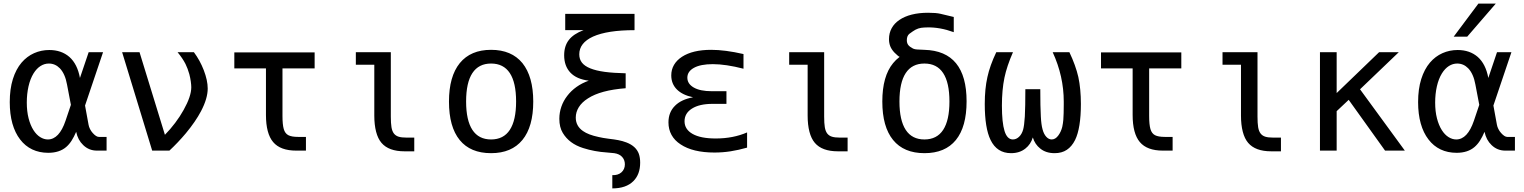

<svg xmlns="http://www.w3.org/2000/svg" viewBox="-20 -837 8469 1067"><path d="M347.7 -20Q364.7 -34.7 377.9 -55.4Q391.1 -76.2 403.3 -104.5Q412.6 -59.1 442.4 -30.8Q474.1 0 518.6 0H572.3V-76.2H529.3Q514.6 -76.2 495.1 -98.1Q486.3 -107.9 480.2 -120.1Q474.1 -132.3 472.2 -143.6L452.6 -250.5L552.7 -546.9H472.7L424.3 -403.8Q410.2 -481 365.7 -520.5Q321.3 -559.1 253.9 -559.1Q209 -559.1 169.4 -541.5Q129.9 -523.9 100.1 -489.3Q68.8 -452.6 51.5 -397.5Q34.2 -342.3 34.2 -269.5Q34.2 -203.1 48.8 -150.9Q63.5 -98.6 91.8 -62Q119.6 -25.4 159.2 -6.6Q198.7 12.2 248 12.2Q310.1 12.2 347.7 -20ZM166 -113.8Q148.9 -140.6 138.9 -179.4Q128.9 -218.3 128.9 -267.1Q128.9 -314.9 138.4 -356.9Q147.9 -398.9 166.5 -429.2Q183.6 -456.5 205.3 -470.2Q227.1 -483.9 251.5 -483.9Q286.6 -483.9 312.5 -457.5Q341.8 -426.8 352.5 -367.2L374 -254.4L344.2 -166Q326.7 -114.3 302 -88.1Q277.3 -62 246.1 -62Q224.1 -62 203.1 -75.2Q182.1 -88.4 166 -113.8Z M921.4 0Q967.8 -43 1012.7 -96.2Q1066.9 -161.6 1097.2 -219.2Q1134.3 -290 1134.3 -345.2Q1134.3 -390.1 1112.3 -447.3Q1091.3 -501.5 1057.6 -546.9H966.8Q994.6 -513.2 1010.7 -481.9Q1023.4 -456.1 1032.2 -424.8Q1037.6 -403.8 1040.3 -384.3Q1043 -364.7 1043 -352.1Q1043 -301.8 1000.5 -226.1Q980.5 -189.9 953.6 -154.3Q926.8 -118.7 896.5 -87.9L755.4 -546.9H658.7L825.7 0Z M1680.2 0V-76.2H1636.7Q1600.6 -76.2 1582.3 -85.7Q1564 -95.2 1556.9 -119.9Q1549.8 -144.5 1549.8 -192.9V-457H1728.5V-545.9H1282.2V-457H1458V-198.2Q1458 -94.7 1498 -47.4Q1538.1 0 1626 0Z M2282.2 3.9V-72.3H2238.8Q2211.4 -72.3 2195.1 -77.4Q2178.7 -82.5 2168.9 -95.2Q2159.2 -107.9 2155.5 -130.1Q2151.9 -152.3 2151.9 -189V-546.9H1957.5V-477.1H2060.1V-194.3Q2060.1 -143.6 2070.1 -105Q2080.1 -66.4 2100.1 -43Q2140.1 3.9 2228 3.9Z M2943.4 -272.5Q2943.4 -411.1 2883.3 -486.3Q2822.8 -560.1 2709 -560.1Q2595.7 -560.1 2535.2 -486.3Q2475.1 -412.1 2475.1 -272.5Q2475.1 -131.8 2534.7 -58.8Q2594.2 14.2 2709 14.2Q2823.2 14.2 2883.3 -59.3Q2943.4 -132.8 2943.4 -272.5ZM2570.3 -272.9Q2570.3 -377.9 2605.2 -430.9Q2640.1 -483.9 2709 -483.9Q2778.3 -483.9 2813.2 -430.9Q2848.1 -377.9 2848.1 -272.9Q2848.1 -168.5 2813.2 -115.2Q2778.3 -62 2709 -62Q2640.1 -62 2605.2 -115.2Q2570.3 -168.5 2570.3 -272.9Z M3500 169.4Q3537.6 131.8 3537.6 66.9Q3537.6 39.6 3530.3 18.1Q3514.6 -24.9 3461.4 -45.4Q3439.5 -53.7 3416.5 -58.1Q3393.6 -62.5 3363.3 -65.9L3353 -67.4Q3332.5 -69.8 3306.6 -75.7Q3249 -87.9 3219.7 -108.9Q3179.7 -136.7 3179.7 -183.6Q3179.7 -213.9 3196.5 -241.2Q3213.4 -268.6 3247.1 -290Q3317.4 -335.9 3457 -346.7V-429.7Q3388.2 -431.2 3340.1 -437.7Q3292 -444.3 3260.7 -457Q3229 -469.7 3214.1 -488.8Q3199.2 -507.8 3199.2 -535.2Q3199.2 -598.6 3275.9 -633.8Q3355.5 -669.4 3506.3 -669.4V-759.8H3121.1V-669.4H3222.7Q3167 -648.4 3141.1 -614.7Q3115.2 -581.1 3115.2 -529.8Q3115.2 -470.2 3149.7 -433.6Q3184.1 -397 3252 -388.7Q3214.4 -375.5 3184.1 -354Q3153.8 -332.5 3132.3 -304.2Q3110.8 -276.4 3099.6 -243.9Q3088.4 -211.4 3088.4 -176.8Q3088.4 -129.9 3107.4 -98.6Q3143.1 -38.6 3220.7 -14.2Q3283.7 5.9 3352.1 10.3Q3385.7 12.7 3393.6 14.2Q3422.9 18.6 3437.7 35.4Q3452.6 52.2 3452.6 76.2Q3452.6 104 3433.1 121.1Q3423.8 129.4 3410.6 133.3Q3397.5 137.2 3382.8 136.2V210Q3459.5 210 3500 169.4Z M4131.8 -16.6V-101.1Q4054.2 -67.4 3957.5 -67.4Q3873.5 -67.4 3828.9 -92.8Q3784.2 -118.2 3784.2 -163.1Q3784.2 -207.5 3825.2 -233.4Q3866.7 -259.8 3939.5 -259.8H4017.1V-330.1H3936Q3871.1 -330.1 3835.4 -350.6Q3799.8 -371.1 3799.8 -405.3Q3799.8 -439.9 3836.7 -460.2Q3873.5 -480.5 3941.4 -480.5Q4013.2 -480.5 4111.8 -455.1V-536.6Q4009.3 -560.1 3932.1 -560.1Q3829.6 -560.1 3770 -521.5Q3740.7 -502.4 3725.6 -476.3Q3710.4 -450.2 3710.4 -418Q3710.4 -371.1 3741.7 -339.8Q3772.9 -308.6 3831.5 -296.4Q3766.1 -284.2 3731.9 -250Q3694.8 -213.9 3694.8 -156.7Q3694.8 -118.2 3711.9 -87.2Q3729 -56.2 3762.2 -34.7Q3830.1 10.7 3950.7 10.7Q3995.6 10.7 4039.6 3.9Q4083.5 -2.9 4131.8 -16.6Z M4690.4 3.9V-72.3H4647Q4619.6 -72.3 4603.3 -77.4Q4586.9 -82.5 4577.1 -95.2Q4567.4 -107.9 4563.7 -130.1Q4560.1 -152.3 4560.1 -189V-546.9H4365.7V-477.1H4468.3V-194.3Q4468.3 -143.6 4478.3 -105Q4488.3 -66.4 4508.3 -43Q4548.3 3.9 4636.2 3.9Z M5351.6 -273.9Q5351.6 -553.7 5117.2 -560.1Q5087.4 -561 5076.7 -562Q5064.5 -562.5 5054.2 -566.9Q5034.7 -577.1 5027.1 -587.4Q5019.5 -597.7 5019.5 -613.8Q5019.5 -636.7 5032.7 -648.4L5051.8 -662.1Q5067.4 -673.3 5083 -678.5Q5098.6 -683.6 5116.7 -684.1L5132.3 -684.6Q5202.6 -686.5 5280.3 -658.2V-742.7L5206.5 -760.3Q5182.6 -766.1 5137.7 -766.1Q5087.4 -766.1 5046.9 -755.9Q5006.3 -745.6 4978 -726.1Q4949.7 -707 4935.1 -679.9Q4920.4 -652.8 4920.4 -619.6Q4920.4 -597.7 4927.5 -579.8Q4934.6 -562 4950.7 -544.9Q4971.7 -523.9 4979.5 -521Q4957.5 -503.9 4943.4 -486.3Q4883.3 -413.6 4883.3 -272.9Q4883.3 -132.3 4943.1 -59.1Q5002.9 14.2 5117.7 14.2Q5232.4 14.2 5292 -58.8Q5351.6 -131.8 5351.6 -273.9ZM4978.5 -272.9Q4978.5 -377.9 5013.4 -430.9Q5048.3 -483.9 5117.2 -483.9Q5186.5 -483.9 5221.4 -430.9Q5256.3 -377.9 5256.3 -272.9Q5256.3 -168.5 5221.4 -115.2Q5186.5 -62 5117.2 -62Q5048.3 -62 5013.4 -115.2Q4978.5 -168.5 4978.5 -272.9Z M5678.7 -11.7Q5708 -34.7 5719.7 -73.2Q5731.4 -34.7 5760.7 -11.7Q5792 14.2 5840.8 14.2Q5880.9 14.2 5908.7 -4.4Q5936.5 -22.9 5954.6 -59.1Q5986.8 -125 5986.8 -259.3Q5986.8 -342.8 5972.7 -408.7Q5958 -473.1 5922.9 -546.9H5830.1Q5891.6 -413.1 5891.6 -272.5V-256.8Q5891.6 -203.1 5889.2 -171.4Q5887.7 -152.8 5883.3 -131.8Q5876.5 -104.5 5861.3 -84Q5845.2 -62 5824.7 -62Q5808.1 -62 5794.4 -76.9Q5780.8 -91.8 5773.9 -117.7Q5766.6 -143.1 5764.2 -189.9Q5761.2 -242.2 5761.2 -341.3H5678.2Q5678.2 -243.2 5675.3 -189.5Q5671.9 -138.2 5666 -117.2Q5658.7 -91.3 5643.1 -76.7Q5627.4 -62 5608.9 -62Q5577.1 -62 5562.5 -108.9Q5547.9 -155.8 5547.9 -250Q5547.9 -337.4 5562 -405.3Q5575.2 -468.8 5609.4 -546.9H5516.6Q5481 -472.2 5467.3 -408.7Q5452.6 -343.8 5452.6 -259.3Q5452.6 -125 5484.9 -59.1Q5520.5 14.2 5598.6 14.2Q5646.5 14.2 5678.7 -11.7Z M6496.6 0V-76.2H6453.1Q6417 -76.2 6398.7 -85.7Q6380.4 -95.2 6373.3 -119.9Q6366.2 -144.5 6366.2 -192.9V-457H6544.9V-545.9H6098.6V-457H6274.4V-198.2Q6274.4 -94.7 6314.5 -47.4Q6354.5 0 6442.4 0Z M7098.6 3.9V-72.3H7055.2Q7027.8 -72.3 7011.5 -77.4Q6995.1 -82.5 6985.4 -95.2Q6975.6 -107.9 6971.9 -130.1Q6968.3 -152.3 6968.3 -189V-546.9H6773.9V-477.1H6876.5V-194.3Q6876.5 -143.6 6886.5 -105Q6896.5 -66.4 6916.5 -43Q6956.5 3.9 7044.4 3.9Z M7408.2 0V-219.2L7475.1 -282.2L7677.2 0H7787.1L7538.1 -340.8L7753.4 -546.9H7644L7408.2 -319.8V-546.9H7315.4V0Z M8133.8 -633.3 8292.5 -816.9H8195.8L8058.6 -633.3ZM8174.3 -20Q8191.4 -34.7 8204.6 -55.4Q8217.8 -76.2 8230 -104.5Q8239.3 -59.1 8269 -30.8Q8300.8 0 8345.2 0H8398.9V-76.2H8356Q8341.3 -76.2 8321.8 -98.1Q8313 -107.9 8306.9 -120.1Q8300.8 -132.3 8298.8 -143.6L8279.3 -250.5L8379.4 -546.9H8299.3L8251 -403.8Q8236.8 -481 8192.4 -520.5Q8147.9 -559.1 8080.6 -559.1Q8035.6 -559.1 7996.1 -541.5Q7956.5 -523.9 7926.8 -489.3Q7895.5 -452.6 7878.2 -397.5Q7860.8 -342.3 7860.8 -269.5Q7860.8 -203.1 7875.5 -150.9Q7890.1 -98.6 7918.5 -62Q7946.3 -25.4 7985.8 -6.6Q8025.4 12.2 8074.7 12.2Q8136.7 12.2 8174.3 -20ZM7992.7 -113.8Q7975.6 -140.6 7965.6 -179.4Q7955.6 -218.3 7955.6 -267.1Q7955.6 -314.9 7965.1 -356.9Q7974.6 -398.9 7993.2 -429.2Q8010.3 -456.5 8032 -470.2Q8053.7 -483.9 8078.1 -483.9Q8113.3 -483.9 8139.2 -457.5Q8168.5 -426.8 8179.2 -367.2L8200.7 -254.4L8170.9 -166Q8153.3 -114.3 8128.7 -88.1Q8104 -62 8072.8 -62Q8050.8 -62 8029.8 -75.2Q8008.8 -88.4 7992.7 -113.8Z"/></svg>

Font: Hack Dev
Style: Regular
Weight: 400
Designer: Christopher Simpkins
Foundry: Christopher Simpkins
Version: Version 2.0315